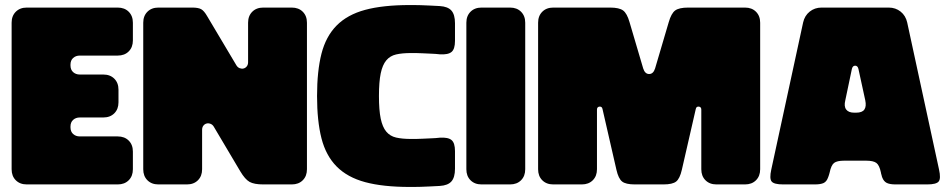

<svg xmlns="http://www.w3.org/2000/svg" viewBox="-20 -730 3756 760"><path d="M26 -640V-60Q26 -33 42.5 -16.5Q59 0 86 0H446Q473 0 489.5 -16.5Q506 -33 506 -60V-130Q506 -157 489.5 -173.5Q473 -190 446 -190H296Q280 -190 269.5 -199.5Q259 -209 259 -226V-229Q259 -246 269.5 -255.5Q280 -265 296 -265H389Q416 -265 432.5 -281.5Q449 -298 449 -325V-375Q449 -402 432.5 -418.5Q416 -435 389 -435H296Q280 -435 269.5 -444.5Q259 -454 259 -471V-474Q259 -491 269.5 -500.5Q280 -510 296 -510H446Q473 -510 489.5 -526.5Q506 -543 506 -570V-640Q506 -667 489.5 -683.5Q473 -700 446 -700H86Q59 -700 42.5 -683.5Q26 -667 26 -640Z M1022 -700Q995 -700 978.5 -683.5Q962 -667 962 -640V-484Q962 -474 957 -467.5Q952 -461 944.5 -459Q937 -457 929 -460Q921 -463 916 -471L800 -666Q788 -687 776.5 -693.5Q765 -700 741 -700H607Q580 -700 563.5 -683.5Q547 -667 547 -640V-60Q547 -33 563.5 -16.5Q580 0 607 0H720Q747 0 763.5 -16.5Q780 -33 780 -60V-216Q780 -226 785 -232.5Q790 -239 797.5 -241Q805 -243 813 -240Q821 -237 826 -229L931 -52Q950 -20 968 -10Q986 0 1022 0H1135Q1162 0 1178.5 -16.5Q1195 -33 1195 -60V-640Q1195 -667 1178.5 -683.5Q1162 -700 1135 -700Z M1781 -132Q1781 -164 1767.5 -175.5Q1754 -187 1721 -185Q1704 -183 1687 -182.5Q1670 -182 1654.5 -181Q1639 -180 1626.5 -180Q1614 -180 1607 -180Q1572 -180 1548 -185.5Q1524 -191 1509 -209Q1494 -227 1487 -260.5Q1480 -294 1480 -350Q1480 -406 1487 -439.5Q1494 -473 1509 -491Q1524 -509 1548 -514.5Q1572 -520 1607 -520Q1614 -520 1626.5 -520Q1639 -520 1654.5 -519Q1670 -518 1687 -517.5Q1704 -517 1721 -515Q1754 -513 1767.5 -524.5Q1781 -536 1781 -568V-638Q1781 -672 1767 -688Q1753 -704 1721 -706Q1702 -707 1682.5 -708Q1663 -709 1646 -709.5Q1629 -710 1617.5 -710Q1606 -710 1602 -710Q1496 -710 1425.5 -691Q1355 -672 1312.5 -629Q1270 -586 1252.5 -517.5Q1235 -449 1235 -350Q1235 -251 1252.5 -182.5Q1270 -114 1312.5 -71Q1355 -28 1425.5 -9Q1496 10 1602 10Q1606 10 1617.5 10Q1629 10 1646 9.5Q1663 9 1682.5 8Q1702 7 1721 6Q1753 4 1767 -12Q1781 -28 1781 -62Z M1886 0Q1859 0 1842.5 -16.5Q1826 -33 1826 -60V-640Q1826 -667 1842.5 -683.5Q1859 -700 1886 -700H1999Q2026 -700 2042.5 -683.5Q2059 -667 2059 -640V-60Q2059 -33 2042.5 -16.5Q2026 0 1999 0Z M2283 0Q2310 0 2326.5 -16.5Q2343 -33 2343 -60V-296Q2343 -307 2353 -308Q2363 -309 2365 -298L2420 -58Q2428 -23 2442.5 -11.5Q2457 0 2493 0H2606Q2642 0 2656.5 -11.5Q2671 -23 2679 -58L2734 -298Q2736 -309 2746 -308Q2756 -307 2756 -296V-60Q2756 -33 2772.5 -16.5Q2789 0 2816 0H2929Q2956 0 2972.5 -16.5Q2989 -33 2989 -60V-640Q2989 -667 2972.5 -683.5Q2956 -700 2929 -700H2704Q2668 -700 2652.5 -688.5Q2637 -677 2627 -642L2573 -459Q2566 -437 2549.5 -437Q2533 -437 2526 -459L2472 -642Q2462 -677 2446.5 -688.5Q2431 -700 2395 -700H2170Q2143 -700 2126.5 -683.5Q2110 -667 2110 -640V-60Q2110 -33 2126.5 -16.5Q2143 0 2170 0Z M3205 0Q3228 0 3240 -5.5Q3252 -11 3258 -28Q3259 -30 3259.5 -32Q3260 -34 3261 -36.5Q3262 -39 3262.5 -41.5Q3263 -44 3264 -47Q3270 -76 3281.5 -85Q3293 -94 3322 -94H3408Q3437 -94 3449 -85Q3461 -76 3467 -47Q3467 -44 3468 -41.5Q3469 -39 3469.5 -37Q3470 -35 3470.5 -32.5Q3471 -30 3472 -28Q3478 -12 3490 -6Q3502 0 3525 0H3650Q3686 0 3695.5 -11.5Q3705 -23 3697 -59L3571 -641Q3565 -668 3545 -684Q3525 -700 3498 -700H3232Q3205 -700 3185 -684Q3165 -668 3159 -641L3033 -59Q3025 -23 3034.5 -11.5Q3044 0 3080 0ZM3361 -284Q3339 -284 3329.5 -296.5Q3320 -309 3326 -333L3352 -457Q3355 -470 3365 -470Q3375 -470 3378 -457L3405 -333Q3410 -309 3401.5 -296.5Q3393 -284 3369 -284Z"/></svg>

Font: Bolota
Style: Bold
Weight: 240
Designer: Gabriel Pang
Version: Version 1.000